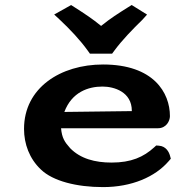

<svg xmlns="http://www.w3.org/2000/svg" viewBox="-20 -753 780 783"><path d="M346.8 -534H437.1L445.7 -545.7C477.9 -589.6 521 -633.7 560.6 -672.3L579.7 -693.5L517 -732.6L500.4 -722.2C464 -699.3 430.4 -678.3 392.3 -647.3C358.6 -675.3 323.9 -697.9 286.2 -722.1L270 -732.4L201 -693.8L224.3 -672.1C264.1 -634.8 306 -590.9 338.3 -545.9ZM397.9 -400C445.7 -400 517.6 -378.1 517.6 -301C517.6 -300.9 517.6 -300.7 517.4 -299.9L242.4 -296.5C273 -377.6 339.9 -400 397.9 -400ZM617 -159.7 609.1 -152.4C565.4 -112.5 514.8 -90 435.1 -90C367.2 -90 308 -105.9 266.2 -148.6C243.4 -174 232.5 -190.9 229 -230H624C658.8 -230 673 -260.7 673 -279.3C673 -374.5 606.9 -490 400.2 -490C226.8 -490 78 -394.9 78 -227.3C78 -166.1 99.8 -105.9 146.9 -61.6C195.8 -14.4 292.7 10 400.2 10C517.3 10 612.7 -31.6 667.9 -95.7L676.6 -105.7L673.1 -118.6C669.4 -132.1 657.5 -157 627.7 -158.9Z"/></svg>

Font: Linux Libertine Mono O 
Style: Mono Bold
Weight: 400
Designer: Philipp H. Poll
Foundry: Philipp H. Poll
Version: Version 5.1.7